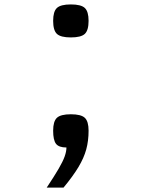

<svg xmlns="http://www.w3.org/2000/svg" viewBox="-20 -651 640 867"><path d="M191 196Q225 145 244.5 111.5Q264 78 272 55.5Q280 33 280 15Q246 15 233 -1.5Q220 -18 220 -61Q220 -103 237 -119Q254 -135 300 -135Q346 -135 363 -119Q380 -103 380 -61Q380 -15 369.5 23.5Q359 62 334.5 103Q310 144 267 196ZM300 -482Q254 -482 237 -498Q220 -514 220 -557Q220 -599 237 -615Q254 -631 300 -631Q346 -631 363 -615Q380 -599 380 -557Q380 -514 363 -498Q346 -482 300 -482Z"/></svg>

Font: Victor Mono SemiBold
Style: Regular
Weight: 600
Monospace: yes
Designer: Rune Bjørnerås
Version: Version 1.561;gftools[0.9.30]